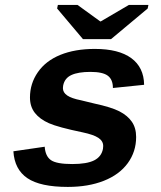

<svg xmlns="http://www.w3.org/2000/svg" viewBox="-20 -733 640 763"><path d="M249.5 9.8Q140.1 9.8 88.9 -24.9Q37.6 -59.6 33.2 -131.8L157.7 -149.9Q160.2 -112.3 182.4 -96.7Q204.6 -81.1 267.1 -81.1Q325.2 -81.1 354.2 -95.7Q383.3 -110.4 389.2 -141.6L390.1 -152.8Q390.1 -172.4 371.1 -185.1Q352.1 -197.8 308.6 -207Q211.4 -227.1 174.8 -243.2Q138.2 -259.3 118.7 -284.2Q99.1 -309.1 99.1 -345.7Q99.1 -400.9 130.4 -446Q161.6 -491.2 219.7 -514.9Q277.8 -538.6 356.9 -538.6Q451.7 -538.6 501.7 -502Q551.8 -465.3 552.7 -396L428.7 -383.3Q428.7 -417 408.4 -432.1Q388.2 -447.3 339.4 -447.3Q290.5 -447.3 263.7 -434.8Q236.8 -422.4 231 -393.1L230 -382.8Q230 -365.2 247.3 -353.5Q264.6 -341.8 301.8 -334.5L354 -321.8Q422.4 -307.1 454.6 -290.5Q486.8 -273.9 503.9 -249.3Q521 -224.6 521 -188.5Q521 -130.4 487.8 -84.7Q454.6 -39.1 392.8 -14.6Q331.1 9.8 249.5 9.8ZM421.4 -577.6H309.6L207 -699.2L210 -713.4H288.1L378.4 -647.9H380.4L492.2 -713.4H569.8L566.9 -699.2Z"/></svg>

Font: Cousine
Style: Bold Italic
Weight: 700
Italic angle: -12°
Monospace: yes
Designer: Steve Matteson
Foundry: Ascender Corporation
Version: Version 1.20